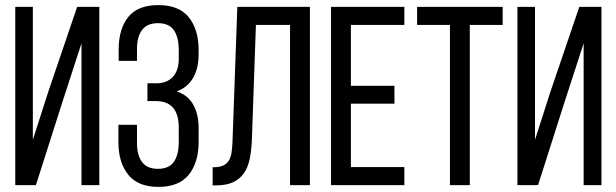

<svg xmlns="http://www.w3.org/2000/svg" viewBox="-20 -727 2421 754"><path d="M224 -323 121 0H40V-700H109V-178L171 -371L283 -700H370V0H300V-557Z M602 -707Q683 -707 721.5 -659Q760 -611 760 -531V-513Q760 -459 738.5 -421.5Q717 -384 674 -368Q719 -353 739.5 -315Q760 -277 760 -224V-169Q760 -89 721.5 -41Q683 7 602 7Q522 7 483.5 -41Q445 -89 445 -169V-237H518V-165Q518 -117 538 -90.5Q558 -64 600 -64Q643 -64 662.5 -91Q682 -118 682 -171V-226Q682 -330 592 -330H559V-400H596Q635 -400 658.5 -425Q682 -450 682 -496V-528Q682 -582 662.5 -609Q643 -636 600 -636Q558 -636 538 -609.5Q518 -583 518 -535V-488H446V-532Q446 -613 483.5 -660Q521 -707 602 -707Z M985 -629 969 -174Q967 -132 960 -100Q953 -68 937 -45.5Q921 -23 894.5 -11Q868 1 828 1H815V-70Q839 -70 854 -76Q869 -82 877.5 -94.5Q886 -107 889 -126Q892 -145 893 -170L912 -700H1197V0H1119V-629Z M1529 -390V-320H1358V-71H1568V0H1280V-700H1568V-629H1358V-390Z M1747 0V-629H1618V-700H1954V-629H1825V0Z M2196 -323 2093 0H2012V-700H2081V-178L2143 -371L2255 -700H2342V0H2272V-557Z"/></svg>

Font: Bebas Neue Regular
Style: Regular
Weight: 400
Designer: Ryoichi Tsunekawa & LGV (GE)
Foundry: Free Software Foundation, Inc.
Version: Version 1.003 August 13, 2016